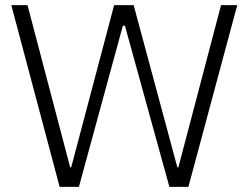

<svg xmlns="http://www.w3.org/2000/svg" viewBox="-20 -727 967 747"><path d="M24 -707H87L253 -76H257L424 -707H500L670 -76H674L840 -707H903L713 0H639L466 -627H458L287 0H212Z"/></svg>

Font: 42dot Sans Light
Style: Regular
Weight: 300
Designer: 42dot
Version: Version 1.000